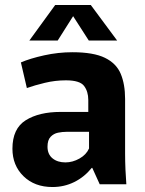

<svg xmlns="http://www.w3.org/2000/svg" viewBox="-20 -741 582 772"><path d="M191 11Q119 11 74.5 -32.5Q30 -76 30 -143Q30 -224 83.5 -257.5Q137 -291 224 -291H335V-339Q335 -373 318 -395.5Q301 -418 245 -418Q202 -418 160.5 -408Q119 -398 88 -387L64 -490Q101 -506 157.5 -518.5Q214 -531 271 -531Q356 -531 402 -508.5Q448 -486 465.5 -444Q483 -402 483 -343V-123Q483 -92 484.5 -58Q486 -24 488 0H381L351 -66H349Q319 -29 278.5 -9Q238 11 191 11ZM243 -88Q272 -88 299.5 -103.5Q327 -119 338 -144V-211H248Q231 -211 213.5 -207.5Q196 -204 183.5 -191Q171 -178 171 -151Q171 -121 191 -104.5Q211 -88 243 -88ZM98 -578 202 -721H345L451 -578H337L274 -676L212 -578Z"/></svg>

Font: Murecho SemiBold
Style: Regular
Weight: 600
Designer: Neil Summerour
Foundry: Positype
Version: Version 1.010; ttfautohint (v1.8.3)